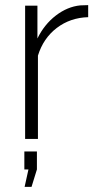

<svg xmlns="http://www.w3.org/2000/svg" viewBox="-20 -542 381 749"><path d="M324 -475Q254 -473 201.5 -433Q149 -393 128 -325V0H78V-520H126V-392Q153 -447 198 -481.5Q243 -516 293 -521Q306 -522 324 -522ZM76 187 91 119H75V49H124V119L103 187Z"/></svg>

Font: Raleway-v4020 Light
Style: Regular
Weight: 300
Designer: Matt McInerney, Pablo Impallari, Rodrigo Fuenzalida
Foundry: Matt McInerney, Pablo Impallari, Rodrigo Fuenzalida
Version: Version 4.020;PS 004.020;hotconv 1.0.88;makeotf.lib2.5.64775